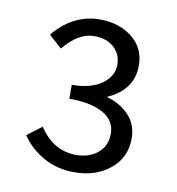

<svg xmlns="http://www.w3.org/2000/svg" viewBox="-60 -946 527 571"><g transform="rotate(10 203.5 -660.5)"><path d="M200.2 -429.7Q149.4 -429.7 107.9 -452.6Q66.4 -475.6 41 -513.7L85 -546.9Q127.9 -481.4 197.3 -481.4Q236.3 -481.4 262.2 -502.9Q288.1 -524.4 288.1 -561.5Q288.1 -600.6 251.5 -621.6Q214.8 -642.6 148.4 -642.6V-684.6Q205.1 -684.6 238.3 -708Q271.5 -731.4 271.5 -766.6Q271.5 -798.8 249 -818.8Q226.6 -838.9 189.5 -838.9Q141.6 -838.9 97.7 -785.2L58.6 -820.3Q117.2 -890.6 197.3 -890.6Q255.9 -890.6 295.4 -859.4Q335 -828.1 335 -775.4Q335 -701.2 256.8 -667Q296.9 -657.2 324.2 -628.9Q351.6 -600.6 351.6 -558.6Q351.6 -500 308.1 -464.8Q264.6 -429.7 200.2 -429.7Z"/></g></svg>

Font: Gen Shin Gothic Normal
Style: Regular
Weight: 300
Designer: [Source Han Sans]
Ryoko NISHIZUKA  (kana & ideographs); Paul D. Hunt (Latin, Greek & Cyrillic); Wenlong ZHANG  (bopomofo
Version: Version 1.002.20150607